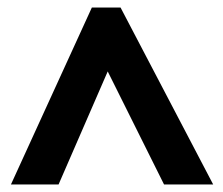

<svg xmlns="http://www.w3.org/2000/svg" viewBox="-20 -738 590 508"><path d="M9 -250 223 -718H299L544 -250H414L265 -549L135 -250Z"/></svg>

Font: Noto Sans ExtraBold
Style: Regular
Weight: 800
Designer: Monotype Design Team
Foundry: Monotype Imaging Inc.
Version: Version 2.007